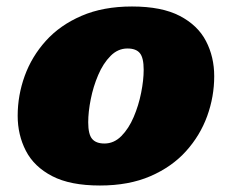

<svg xmlns="http://www.w3.org/2000/svg" viewBox="-20 -557 714 592"><path d="M387 -537Q478.5 -537 534.2 -508Q590 -479 615.2 -430.2Q640.5 -381.5 640.5 -322Q640.5 -259 618.8 -199Q597 -139 553.5 -90.8Q510 -42.5 443.8 -13.8Q377.5 15 288 15Q196.5 15 140.8 -14Q85 -43 59.8 -92Q34.5 -141 34.5 -200Q34.5 -263 56.2 -323Q78 -383 121.5 -431.2Q165 -479.5 231.5 -508.2Q298 -537 387 -537ZM302 -114.5Q331.5 -114.5 354.2 -137.5Q377 -160.5 392.2 -196.2Q407.5 -232 415.2 -271Q423 -310 423 -342Q423 -379 411.2 -393.2Q399.5 -407.5 373 -407.5Q343.5 -407.5 320.8 -384.5Q298 -361.5 282.8 -325.8Q267.5 -290 259.8 -251Q252 -212 252 -180Q252 -143 264 -128.8Q276 -114.5 302 -114.5Z"/></svg>

Font: Newsreader Caption ExtraBold
Style: Italic
Weight: 800
Italic angle: -17°
Designer: Hugues Gentile
Foundry: Production Type
Version: Version 1.001